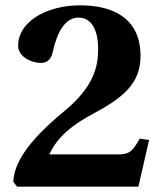

<svg xmlns="http://www.w3.org/2000/svg" viewBox="-20 -700 600 720"><path d="M30 -18 44 0H499L539 -175L504 -180C475 -128 462 -121 420 -121H165C181 -156 214 -212 325 -271C441 -333 507 -386 507 -490C507 -628 409 -680 281 -680C150 -680 48 -616 48 -529C48 -486 99 -464 133 -464C154 -464 171 -475 177 -502C194 -581 225 -634 274 -634C325 -634 348 -585 348 -516C348 -450 332 -375 221 -283C81 -168 32 -85 30 -18Z"/></svg>

Font: Heuristica
Style: Bold
Weight: 700
Version: Version 1.0.1